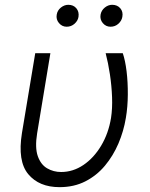

<svg xmlns="http://www.w3.org/2000/svg" viewBox="-20 -766 623 796"><path d="M126.1 -545.5H188.9L133.9 -213.1Q124.3 -153.8 136.7 -118.6Q149.1 -83.5 175.4 -68.2Q201.7 -52.9 233.3 -52.9Q282.7 -52.9 325.8 -82Q369 -111.2 399.3 -161.9Q429.7 -212.7 440.3 -277Q446.4 -316.4 444.6 -363.5Q442.8 -410.5 435.7 -457.7Q428.6 -505 418 -545.5H489Q499.3 -515.6 504.8 -470.2Q510.3 -424.7 509.9 -373.9Q509.6 -323.2 501.8 -277Q492.9 -222.7 471.1 -171.3Q449.2 -120 415 -79Q380.7 -38 333.6 -14Q286.6 9.9 226.9 9.9Q142 9.9 97.1 -44Q52.2 -98 71 -214.5ZM438.2 -655.2Q419 -655.2 406.2 -670.3Q393.5 -685.4 397 -705.6Q400.2 -723 414.4 -734.6Q428.6 -746.1 445 -746.1Q466.3 -746.1 478.7 -731.7Q491.1 -717.3 487.2 -696Q484.4 -679.7 470.7 -667.4Q457 -655.2 438.2 -655.2ZM256.4 -655.2Q237.2 -655.2 224.4 -670.5Q211.6 -685.7 215.2 -705.6Q218 -723 232.4 -734.6Q246.8 -746.1 263.1 -746.1Q284.4 -746.1 296.5 -731.7Q308.6 -717.3 305.4 -696Q302.9 -680 289.1 -667.6Q275.2 -655.2 256.4 -655.2Z"/></svg>

Font: Inter UI Light
Style: Italic
Weight: 300
Italic angle: 9.39999°
Designer: Rasmus Andersson
Foundry: rsms
Version: 3.2;8d6f07862